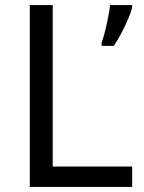

<svg xmlns="http://www.w3.org/2000/svg" viewBox="-20 -734 564 754"><path d="M97 0V-714H187V-80H499V0ZM499 -705Q495 -687 483.5 -660Q472 -633 457 -604.5Q442 -576 427 -554H379V-566Q386 -585 392.5 -611.5Q399 -638 404.5 -665.5Q410 -693 412 -714H499Z"/></svg>

Font: Noto Sans Mandaic
Style: Regular
Weight: 400
Designer: Monotype Design Team
Foundry: Monotype Imaging Inc.
Version: Version 2.002; ttfautohint (v1.8.4.7-5d5b)